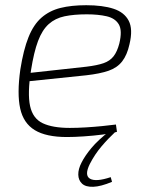

<svg xmlns="http://www.w3.org/2000/svg" viewBox="-20 -514 569 737"><path d="M311 -494Q374 -494 415.5 -480.5Q457 -467 474 -434.5Q491 -402 477 -344Q468 -303 449 -278.5Q430 -254 397 -242.5Q364 -231 311 -225L70 -200L75 -232L312 -258Q353 -263 377.5 -271.5Q402 -280 416 -298Q430 -316 438 -347Q450 -397 436 -420.5Q422 -444 389.5 -451.5Q357 -459 313 -459Q264 -459 228 -451.5Q192 -444 167 -421.5Q142 -399 126 -356.5Q110 -314 99 -244Q85 -155 95.5 -107Q106 -59 144 -41Q182 -23 248 -23Q277 -23 309.5 -25Q342 -27 372 -30Q402 -33 425 -36L429 -8Q409 -2 374 2.5Q339 7 302 9.5Q265 12 237 12Q157 12 113.5 -14.5Q70 -41 57.5 -97.5Q45 -154 58 -247Q70 -323 89.5 -371.5Q109 -420 139.5 -446.5Q170 -473 212 -483.5Q254 -494 311 -494ZM402 -12 425 -10Q396 17 370 47.5Q344 78 325 115Q303 159 325.5 172Q348 185 405 166L410 184Q367 202 338 203Q309 204 295 191Q281 178 280.5 156.5Q280 135 293 110Q306 84 331 54Q356 24 402 -12Z"/></svg>

Font: Exo 2 ExtraLight
Style: Italic
Weight: 250
Italic angle: -8°
Designer: Natanael Gama
Foundry: Natanael Gama
Version: Version 2.010